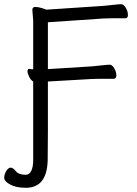

<svg xmlns="http://www.w3.org/2000/svg" viewBox="-52 -732 654 914"><path d="M176 -107Q175 -39 175 30Q172 162 71 162Q25 162 -3.5 146.5Q-32 131 -32 114.5Q-32 98 -22 82Q-12 66 -1 66Q10 66 23.5 83Q37 100 71 100Q88 100 97 81Q106 62 106 31V-344Q95 -350 87 -366Q79 -382 79 -393Q79 -404 87 -404H89Q97 -402 106 -402V-634L102 -685Q102 -699 116 -699Q130 -699 149 -693Q168 -687 169 -686L440 -704Q463 -706 488.5 -709Q514 -712 525.5 -712Q537 -712 547 -694.5Q557 -677 557 -661Q557 -645 544 -645H482Q455 -645 441 -644L176 -626V-403L385 -416Q408 -418 433.5 -421Q459 -424 470.5 -424Q482 -424 492 -406.5Q502 -389 502 -373Q502 -357 489 -357H426Q400 -357 386 -356L176 -344Z"/></svg>

Font: LXGW WenKai
Style: Regular
Weight: 400
Designer: LXGW / Fontworks Inc.
Foundry: LXGW / Fontworks Inc.
Version: Version 1.520; June 14, 2025